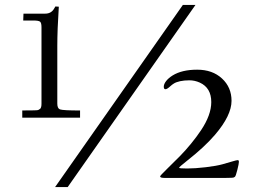

<svg xmlns="http://www.w3.org/2000/svg" viewBox="-20 -720 1027 777"><path d="M627.9 -6.1Q627.9 -9.3 657.6 -38.1Q687.3 -66.9 709.4 -89.5Q731.4 -112.1 753.5 -139Q775.6 -166 793.9 -193.4Q835 -255.1 835 -306.9Q835 -364.5 788.6 -385.7Q768.1 -395 746.6 -395Q725.1 -395 708.9 -391.4Q692.6 -387.7 684.1 -382.3Q675.5 -377 669.9 -371.6Q656.2 -358.9 649.5 -358.9Q642.8 -358.9 642.8 -369.3Q642.8 -379.6 652.3 -392Q661.9 -404.3 678.5 -414.6Q716.3 -438 778.1 -438Q839.8 -438 878.4 -402.3Q917 -366.7 917 -312Q917 -252.7 849.9 -174.3Q807.6 -125 738 -70.3Q704.8 -44.2 704.8 -41.1Q704.8 -38.1 736.9 -38.1Q769 -38.1 812.9 -43.3Q856.7 -48.6 880 -55.1Q903.3 -61.5 920.5 -66.8Q937.7 -72 942.3 -72Q946.8 -72 946.8 -64.8Q946.8 -57.6 940.4 -32.3Q934.1 -7.1 930.8 -4.8Q927.5 -2.4 926.5 -2Q922.6 0 893.8 0H646Q627.9 0 627.9 -6.1ZM202.9 37.1 720 -700H771L253.9 37.1ZM70.1 -243.9V-272.9Q79.1 -273.2 90.8 -273.2Q90.8 -273.2 106.4 -273.2Q132.6 -273.2 135.9 -275.4Q139.2 -277.6 141.6 -279.2Q144 -280.8 144.8 -282.7Q145.5 -284.7 146.5 -287.4Q147.9 -291.3 147.9 -300.8V-609.9Q147.9 -627.7 142.1 -632.3Q136.2 -637 115 -637H74L75 -664.8H163.1Q188 -664.8 199.7 -686.3Q203.1 -692.1 204.1 -693.8L218 -692.9Q211.9 -599.6 211.9 -533.9V-300.8Q211.9 -281.2 222.7 -277.3Q234.9 -272.9 304 -272.9V-243.9Z"/></svg>

Font: Linden Hill
Style: Regular
Weight: 400
Version: Version 1.202